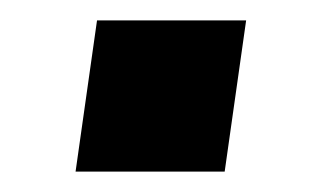

<svg xmlns="http://www.w3.org/2000/svg" viewBox="-20 -382 317 188"><path d="M75 -362 54 -214H200L221 -362Z"/></svg>

Font: Chivo
Style: Bold Italic
Weight: 700
Italic angle: -8°
Designer: Hector Gatti
Foundry: Omnibus-Type
Version: Version 1.003;PS 001.003;hotconv 1.0.70;makeotf.lib2.5.58329